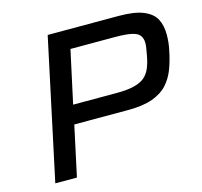

<svg xmlns="http://www.w3.org/2000/svg" viewBox="-101 -798 955 909"><g transform="rotate(-15 377.0 -344.0)"><path d="M61 0 208 -688H556Q634 -688 677 -670Q720 -652 736.5 -620.5Q753 -589 753 -544Q753 -525 751 -505Q749 -485 744 -464Q735 -419 720 -379.5Q705 -340 678 -310Q651 -280 604 -263Q557 -246 484 -246H220L167 0ZM239 -338H453Q505 -338 538.5 -346.5Q572 -355 590.5 -371Q609 -387 619.5 -411.5Q630 -436 636 -469Q639 -487 642 -502.5Q645 -518 645 -531Q645 -553 634.5 -568Q624 -583 595 -589.5Q566 -596 511 -596H295Z"/></g></svg>

Font: Saira Expanded Medium
Style: Italic
Weight: 500
Width: 7
Italic angle: -12°
Designer: Hector Gatti with collaboration of the Omnibus-Type team
Foundry: Omnibus-Type
Version: Version 1.101